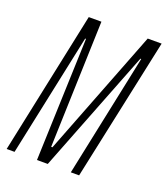

<svg xmlns="http://www.w3.org/2000/svg" viewBox="-128 -779 757 869"><g transform="rotate(20 250.5 -344.0)"><path d="M5 0 150 -688H211L191 -78H197L434 -688H501L354 0H314L438 -591H434L203 0H151L172 -591H168L43 0Z"/></g></svg>

Font: Saira Ultra Condensed ExLight
Style: Italic
Weight: 200
Width: 1
Italic angle: -12°
Designer: Hector Gatti with collaboration of the Omnibus-Type team
Foundry: Omnibus-Type
Version: Version 1.001; ttfautohint (v1.8)